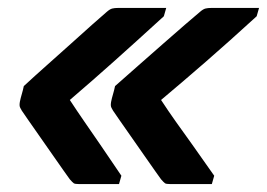

<svg xmlns="http://www.w3.org/2000/svg" viewBox="-20 -542 673 484"><path d="M286 -99 280 -78H179Q169 -78 166 -80Q163 -82 156 -90Q153 -94 141 -111Q129 -128 113 -151Q97 -174 80.5 -197.5Q64 -221 51.5 -239Q39 -257 35 -263Q30 -271 29.5 -275Q29 -279 30 -285Q32 -295 35 -305Q38 -315 40 -325Q67 -350 98 -377.5Q129 -405 159 -432Q189 -459 212.5 -480Q236 -501 249 -512Q257 -519 263 -520.5Q269 -522 278 -522H399L393 -501Q323 -437 267 -387Q211 -337 156 -290Q175 -261 193 -235Q211 -209 233 -177Q255 -145 286 -99ZM520 -99 514 -78H409Q399 -78 396 -80Q393 -82 386 -90Q383 -94 371 -111Q359 -128 343 -151Q327 -174 310.5 -197.5Q294 -221 281.5 -239Q269 -257 265 -263Q260 -271 259.5 -275Q259 -279 260 -285Q262 -295 265 -305Q268 -315 270 -325Q298 -350 329.5 -377.5Q361 -405 391.5 -432Q422 -459 446.5 -480Q471 -501 484 -512Q492 -519 498 -520.5Q504 -522 513 -522H633L627 -501Q557 -437 499.5 -387Q442 -337 386 -290Q405 -261 423.5 -235Q442 -209 465 -177Q488 -145 520 -99Z"/></svg>

Font: Recursive Mn Lnr St XBd
Style: Italic
Weight: 800
Italic angle: -15°
Monospace: yes
Version: Version 1.079;hotconv 1.0.112;makeotfexe 2.5.65598; ttfautoh